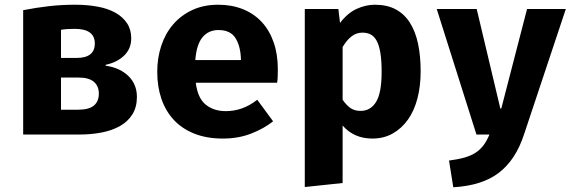

<svg xmlns="http://www.w3.org/2000/svg" viewBox="-20 -569 2440 812"><path d="M398 -173Q398 -205 377 -223Q356 -241 313 -241H238V-105H310Q356 -105 377 -122.5Q398 -140 398 -173ZM381 -385Q381 -447 296 -447Q279 -447 264.5 -446Q250 -445 238 -443V-324H304Q381 -324 381 -385ZM535 -407Q535 -363 505 -334Q475 -305 427 -295V-291Q486 -283 522.5 -248Q559 -213 559 -159Q559 -116 540 -85.5Q521 -55 487.5 -36Q454 -17 409.5 -8.5Q365 0 314 0H78V-526Q135 -537 187.5 -543Q240 -549 298 -549Q349 -549 392.5 -541Q436 -533 467.5 -515.5Q499 -498 517 -471Q535 -444 535 -407Z M808 -219Q816 -154 850 -126.5Q884 -99 935 -99Q969 -99 1001.5 -110Q1034 -121 1068 -147L1135 -56Q1096 -25 1042 -4Q988 17 923 17Q854 17 801.5 -4Q749 -25 714.5 -62.5Q680 -100 662.5 -151.5Q645 -203 645 -265Q645 -324 662 -375.5Q679 -427 712 -465.5Q745 -504 793 -526.5Q841 -549 903 -549Q960 -549 1006.5 -530.5Q1053 -512 1086 -477Q1119 -442 1137 -391Q1155 -340 1155 -276Q1155 -262 1154.5 -246.5Q1154 -231 1152 -219ZM904 -442Q862 -442 836.5 -411.5Q811 -381 806 -315H999Q998 -372 976.5 -407Q955 -442 904 -442Z M1555 17Q1477 17 1429 -38V205L1269 222V-531H1411L1418 -472Q1450 -514 1488.5 -531.5Q1527 -549 1565 -549Q1617 -549 1653.5 -529.5Q1690 -510 1713.5 -473Q1737 -436 1748 -384Q1759 -332 1759 -267Q1759 -205 1745.5 -153Q1732 -101 1705.5 -63.5Q1679 -26 1641 -4.5Q1603 17 1555 17ZM1505 -100Q1547 -100 1570.5 -138Q1594 -176 1594 -265Q1594 -314 1588.5 -346.5Q1583 -379 1572.5 -397.5Q1562 -416 1547 -423.5Q1532 -431 1513 -431Q1487 -431 1466.5 -415Q1446 -399 1429 -370V-147Q1446 -123 1463 -111.5Q1480 -100 1505 -100Z M1827 -531H1996L2096 -110H2100L2209 -531H2373L2196 0Q2161 107 2090 161.5Q2019 216 1897 223L1879 110Q1918 105 1945.5 97Q1973 89 1992.5 76Q2012 63 2025.5 44.5Q2039 26 2050 0H1995Z"/></svg>

Font: Qzxlaeiskcpccdgjqmyffctclhy
Style: Regular
Weight: 700
Monospace: yes
Designer: Carrois Corporate & Edenspiekermann
Foundry: Carrois Corporate GbR & Edenspiekermann AG
Version: Version 2.001